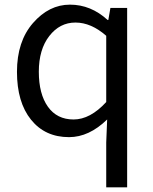

<svg xmlns="http://www.w3.org/2000/svg" viewBox="-20 -577 660 826"><path d="M437 229V36L441 -63Q363 13 277 13Q174 13 113.5 -62Q53 -137 53 -268Q53 -399 122 -478Q191 -557 281 -557Q371 -557 443 -491H446L455 -543H527V229ZM437 -138V-423Q372 -480 304.5 -480Q237 -480 192 -422Q147 -364 147 -268.5Q147 -173 186 -118Q225 -63 296.5 -63Q368 -63 437 -138Z"/></svg>

Font: Swei Fan Sans CJK TC
Style: Regular
Weight: 400
Version: Version 2.130